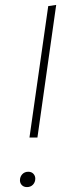

<svg xmlns="http://www.w3.org/2000/svg" viewBox="-20 -759 294 789"><path d="M210.9 -738.8 133.8 -193.8H101.1L178.2 -733.9ZM90.8 9.8Q77.6 9.8 69.8 1.7Q62 -6.3 62 -18.1Q62 -32.7 71.5 -43Q81.1 -53.2 96.2 -53.2Q109.4 -53.2 117.2 -44.9Q125 -36.6 125 -24.9Q125 -10.3 115.5 -0.2Q106 9.8 90.8 9.8Z"/></svg>

Font: Fira Sans Compressed UltraLight
Style: Italic
Weight: 200
Width: 3
Italic angle: -8°
Designer: Carrois Corporate & Edenspiekermann AG
Foundry: Carrois Corporate GbR & Edenspiekermann AG
Version: Version 4.203;PS 004.203;hotconv 1.0.88;makeotf.lib2.5.64775